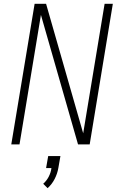

<svg xmlns="http://www.w3.org/2000/svg" viewBox="-20 -755 640 1004"><path d="M39 0 161 -735H221L415 -58L527 -735H570L449 0H388L194 -677L82 0ZM229 229 206 206Q224 190 235 168.5Q246 147 249 124H221L232 61H296L285 124Q280 153 266 180.5Q252 208 229 229Z"/></svg>

Font: Iosevka SS04 XLt Ex
Style: Italic
Weight: 200
Width: 7
Italic angle: -9°
Monospace: yes
Designer: Belleve Invis
Foundry: Belleve Invis
Version: Version 19.0.0; ttfautohint (v1.8.4)